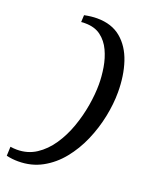

<svg xmlns="http://www.w3.org/2000/svg" viewBox="-154 -848 762 986"><g transform="rotate(20 227.5 -355.5)"><path d="M70.8 59.1Q55.2 59.1 39.3 57.4Q23.4 55.7 6.8 51.8L8.8 2Q27.3 4.9 43.9 4.9Q103 4.9 148.9 -25.1Q194.8 -55.2 228.5 -105Q262.2 -154.8 283.7 -215.3Q305.2 -275.9 315.7 -338.1Q326.2 -400.4 326.2 -454.1Q326.2 -498 318.4 -545.4Q310.5 -592.8 291.5 -633.5Q272.5 -674.3 238.8 -699.7Q205.1 -725.1 152.8 -725.1Q147.9 -725.1 142.6 -725.1Q137.2 -725.1 130.9 -724.1L132.8 -762.2Q151.9 -766.1 169.2 -768.1Q186.5 -770 202.1 -770Q282.2 -770 333 -727.5Q383.8 -685.1 408 -612.3Q432.1 -539.6 432.1 -449.2Q432.1 -385.3 417.7 -314.9Q403.3 -244.6 374.5 -178.2Q345.7 -111.8 302.2 -58.1Q258.8 -4.4 200.9 27.3Q143.1 59.1 70.8 59.1Z"/></g></svg>

Font: Norican
Style: Regular
Weight: 400
Designer: Vernon Adams
Foundry: Vernon Adams
Version: Version 1.100; ttfautohint (v1.8.4.7-5d5b);gftools[0.9.33]